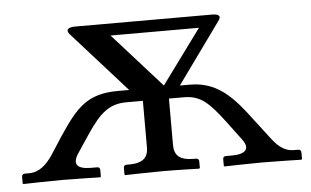

<svg xmlns="http://www.w3.org/2000/svg" viewBox="-39 -485 880 543"><g transform="rotate(-5 401.0 -213.5)"><path d="M318 -203H364V-71C364 -43 350 -27 309 -27H302C297 -27 294 -24 294 -19V0L296 2C296 2 367 0 403 0C442 0 506 2 506 2L508 0V-19C508 -24 504 -27 500 -27H493C454 -27 438 -41 438 -71V-203H480C528 -203 551 -180 595 -122L633 -71C655 -43 642 -27 601 -27H584C579 -27 576 -24 576 -19V0L578 2C578 2 650 0 686 0C725 0 796 2 796 2L798 0V-19C798 -24 794 -27 790 -27H778C747 -27 729 -47 711 -71L672 -122C624 -186 581 -237 501 -237H472L596 -409C608 -424 597 -429 580 -429H191C174 -429 162 -423 174 -409L328 -237H297C208 -237 177 -200 125 -122L92 -71C76 -48 56 -27 25 -27H13C9 -27 5 -24 5 -19V0L7 2C7 2 78 0 117 0C152 0 225 2 225 2L227 0V-19C227 -24 224 -27 219 -27H202C161 -27 150 -42 169 -71L203 -122C243 -182 270 -203 318 -203ZM427 -241 289 -395H540Z"/></g></svg>

Font: Libertinus Serif
Style: Regular
Weight: 400
Designer: Philipp H. Poll, Khaled Hosny
Foundry: Caleb Maclennan
Version: Version 7.050;RELEASE